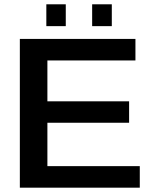

<svg xmlns="http://www.w3.org/2000/svg" viewBox="-20 -868 707 888"><path d="M626.5 -99.6V0H71.8V-688H606.4V-588.4H199.2V-399.4H577.1V-300.3H199.2V-99.6ZM497.1 -848.1V-747.1H406.2V-848.1ZM284.2 -848.1V-747.1H194.3V-848.1Z"/></svg>

Font: Arimo SemiBold
Style: Regular
Weight: 600
Designer: Steve Matteson
Foundry: Monotype Imaging Inc.
Version: Version 1.33